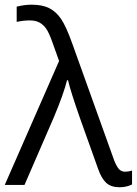

<svg xmlns="http://www.w3.org/2000/svg" viewBox="-27 -786 581 816"><path d="M-6.8 0 224.1 -526.9 195.8 -606Q181.2 -647.5 168.9 -664.6Q156.7 -681.6 140.4 -690.4Q124 -699.2 100.1 -699.2Q71.8 -699.2 43.9 -692.9V-757.8Q77.1 -766.1 107.9 -766.1Q152.3 -766.1 181.9 -751.5Q211.4 -736.8 232.9 -705.1Q254.4 -673.3 280.8 -599.1L458 -105Q467.3 -81.1 477.5 -68.6Q487.8 -56.2 504.9 -56.2Q518.1 -56.2 534.2 -61V-2Q510.7 9.8 481 9.8Q444.8 9.8 424.6 -8.8Q404.3 -27.3 390.1 -67.9L314 -280.8Q272.9 -397.9 262.2 -444.8H257.8Q244.1 -388.2 201.2 -286.1L77.1 0Z"/></svg>

Font: WebKoruri
Style: Regular
Weight: 400
Foundry: lindwurm / mohemohe
Version: Version 1.00